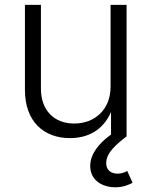

<svg xmlns="http://www.w3.org/2000/svg" viewBox="-20 -566 629 797"><path d="M270.5 7.3C343.8 7.3 407.2 -24.4 440.9 -101.1V-6.8H439.9C389.2 29.8 354.5 74.2 354.5 123C354.5 181.2 402.8 211.4 459 211.4C490.2 211.4 513.2 201.7 530.3 192.9L508.3 143.6C497.1 149.9 483.9 154.8 468.3 154.8C440.9 154.8 420.9 140.6 420.9 111.3C420.9 68.4 460.9 34.7 505.4 0V-545.9H439V-205.6C439 -111.8 374 -53.2 288.1 -53.2C204.1 -53.2 149.9 -108.4 149.9 -197.8V-545.9H83.5V-192.9C83.5 -63.5 159.7 7.3 270.5 7.3Z"/></svg>

Font: Raveo Light
Style: Regular
Weight: 300
Designer: Jakub Foglar, Rasmus Andersson (Inter)
Foundry: Jakubfoglar.com
Version: Version 1.100;Glyphs 3.2.3 (3260)